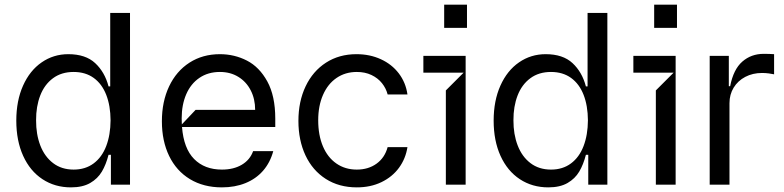

<svg xmlns="http://www.w3.org/2000/svg" viewBox="-20 -782 3318 813"><path d="M49 -271.3Q49 -355.5 77.6 -419.4Q106.2 -483.3 156.4 -517.9Q206.7 -552.6 269.2 -552.6Q342.3 -552.6 383 -514.7Q423.7 -476.9 439.6 -416.2H446.7V-727.3H530.5V0H449.6V-126.4H439.6Q429 -85.2 411.4 -55.4Q393.8 -25.6 361.9 -7.1Q329.9 11.4 280.5 11.4Q212.4 11.4 159.8 -23.3Q107.2 -57.9 78.1 -122Q49 -186.1 49 -271.3ZM448.2 -272.7Q447.8 -334.2 429.9 -380.3Q411.9 -426.5 377 -451.9Q342 -477.3 291.9 -477.3Q240.1 -477.3 204.2 -450.6Q168.3 -424 150.4 -377.7Q132.5 -331.3 132.8 -272.7Q132.5 -213.4 150.7 -166Q169 -118.6 204.9 -91.3Q240.8 -63.9 291.9 -63.9Q341.3 -63.9 376.4 -90Q411.6 -116.1 429.7 -163.4Q447.8 -210.6 448.2 -272.7Z M1145.6 -244.3H750.7Q757.8 -153.4 802 -108.7Q846.2 -63.9 919.7 -63.9Q969.1 -63.9 1003.7 -84.3Q1038.4 -104.8 1051.8 -142H1137.1Q1123.9 -93.4 1093.8 -58.9Q1063.6 -24.5 1019.2 -6.6Q974.8 11.4 919.7 11.4Q842 11.4 784.4 -23.4Q726.9 -58.2 696.2 -121.6Q665.5 -185 665.5 -268.5Q665.5 -351.6 696 -416.2Q726.6 -480.8 782.3 -516.7Q838.1 -552.6 911.2 -552.6Q972.7 -552.6 1025.6 -525.4Q1078.5 -498.2 1112 -437Q1145.6 -375.7 1145.6 -279.8ZM808.2 -316.8H1060.4Q1060.4 -362.9 1041.7 -399.3Q1023.1 -435.7 989.3 -456.5Q955.6 -477.3 911.2 -477.3Q861.2 -477.3 824.6 -452.4Q788 -427.6 768.6 -383Q749.3 -338.4 749.3 -280.9Q749.3 -263.5 750 -255.3Z M1243.6 -269.9Q1243.6 -352.3 1274.1 -416.5Q1304.7 -480.8 1360.4 -516.7Q1416.2 -552.6 1489.3 -552.6Q1546.2 -552.6 1592.7 -531.2Q1639.2 -509.9 1668.7 -471.2Q1698.2 -432.5 1705.3 -382.1H1621.4Q1614.7 -408 1597.5 -429.7Q1580.3 -451.3 1553.1 -464.3Q1525.9 -477.3 1490.8 -477.3Q1442.1 -477.3 1405 -451.9Q1367.9 -426.5 1347.7 -380.1Q1327.4 -333.8 1327.4 -272.7Q1327.4 -209.9 1347.3 -162.6Q1367.2 -115.4 1404.3 -89.7Q1441.4 -63.9 1490.8 -63.9Q1539.8 -63.9 1574.6 -89.1Q1609.4 -114.3 1621.4 -159.1H1705.3Q1697.8 -110.4 1669.6 -71.7Q1641.3 -33 1595.3 -10.8Q1549.4 11.4 1490.8 11.4Q1415.5 11.4 1359.4 -24.5Q1303.3 -60.4 1273.4 -124.3Q1243.6 -188.2 1243.6 -269.9Z M1951.7 0H1867.9V-399.1L1943.2 -474.4H1772.7V-545.5H1951.7ZM1957.4 -664.1H1860.8V-762.1H1957.4Z M2070.3 -271.3Q2070.3 -355.5 2098.9 -419.4Q2127.5 -483.3 2177.7 -517.9Q2228 -552.6 2290.5 -552.6Q2363.6 -552.6 2404.3 -514.7Q2445 -476.9 2460.9 -416.2H2468V-727.3H2551.8V0H2470.9V-126.4H2460.9Q2450.3 -85.2 2432.7 -55.4Q2415.1 -25.6 2383.2 -7.1Q2351.2 11.4 2301.8 11.4Q2233.7 11.4 2181.1 -23.3Q2128.6 -57.9 2099.4 -122Q2070.3 -186.1 2070.3 -271.3ZM2469.5 -272.7Q2469.1 -334.2 2451.2 -380.3Q2433.2 -426.5 2398.3 -451.9Q2363.3 -477.3 2313.2 -477.3Q2261.4 -477.3 2225.5 -450.6Q2189.6 -424 2171.7 -377.7Q2153.8 -331.3 2154.1 -272.7Q2153.8 -213.4 2172.1 -166Q2190.3 -118.6 2226.2 -91.3Q2262.1 -63.9 2313.2 -63.9Q2362.6 -63.9 2397.7 -90Q2432.9 -116.1 2451 -163.4Q2469.1 -210.6 2469.5 -272.7Z M2840.9 0H2757.1V-399.1L2832.4 -474.4H2661.9V-545.5H2840.9ZM2846.6 -664.1H2750V-762.1H2846.6Z M2985.1 0V-545.5H3066.1V-416.9H3071.7Q3085.6 -488.3 3123.2 -521.1Q3160.9 -554 3213.8 -554Q3237.9 -554 3257.8 -552.6V-467.3Q3250.4 -469.1 3235.6 -471.1Q3220.9 -473 3206.7 -473Q3167.3 -473 3135.8 -456.5Q3104.4 -440 3086.6 -410.9Q3068.9 -381.7 3068.9 -345.2V0Z"/></svg>

Font: Riot Sans
Style: Regular
Weight: 400
Designer: Rasmus Andersson
Foundry: rsms
Version: Version 4.001